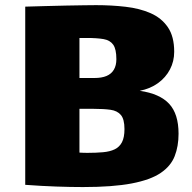

<svg xmlns="http://www.w3.org/2000/svg" viewBox="-20 -737 755 754"><path d="M305.7 -2.4Q258.3 -2.4 201.4 -4.4Q144.5 -6.3 79.1 -11.2V-710.9Q115.2 -711.9 156.5 -713.1Q197.8 -714.4 237.8 -715.1Q277.8 -715.8 309.6 -716.3Q341.3 -716.8 357.4 -716.8Q418 -716.8 473.1 -710.4Q528.3 -704.1 571.3 -685.3Q614.3 -666.5 639.2 -630.1Q664.1 -593.8 664.1 -533.7Q664.1 -496.1 647.5 -464.4Q630.9 -432.6 600.6 -410.6Q570.3 -388.7 528.8 -380.4Q607.4 -369.1 644.3 -329.3Q681.2 -289.6 681.2 -211.9Q681.2 -162.6 666 -123.8Q650.9 -85 611.1 -57.9Q571.3 -30.8 497.3 -16.6Q423.3 -2.4 305.7 -2.4ZM322.8 -136.7Q357.4 -136.7 384.5 -139.2Q411.6 -141.6 430.4 -150.6Q449.2 -159.7 459 -178.5Q468.8 -197.3 468.8 -230Q468.8 -269 454.6 -285.6Q440.4 -302.2 413.8 -305.9Q387.2 -309.6 348.6 -309.6H292V-137.7Q299.8 -137.2 307.4 -137Q314.9 -136.7 322.8 -136.7ZM292 -430.7H351.1Q379.4 -430.7 398.4 -438.7Q417.5 -446.8 427.2 -463.4Q437 -480 437 -504.4Q437 -543.9 424.6 -561.5Q412.1 -579.1 386.5 -583.5Q360.8 -587.9 320.3 -587.9Q313.5 -587.9 306.2 -587.9Q298.8 -587.9 292 -587.9Z"/></svg>

Font: Comme Black
Style: Regular
Weight: 900
Version: Version 1.000;gftools[0.9.27]